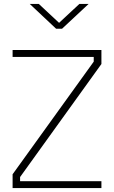

<svg xmlns="http://www.w3.org/2000/svg" viewBox="-20 -954 579 975"><path d="M495 1H44V-69L456 -641V-665H44V-700H495V-629L82 -55V-34H495ZM295 -808H265L131 -934H177L280 -838L383 -934H430Z"/></svg>

Font: Storia Sans Thin
Style: Regular
Weight: 100
Designer: Accademia di Belle Arti di Urbino and others
Foundry: Accademia di Belle Arti di Urbino and others.
Version: Version 60.001;May 25, 2020;FontCreator 12.0.0.2522 64-bit